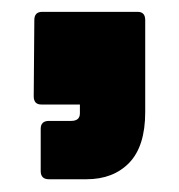

<svg xmlns="http://www.w3.org/2000/svg" viewBox="-20 -206 295 316"><path d="M60.5 89Q47 89 47 75.5V6Q47 -7 60.5 -7H97Q111.5 -7 111.5 -19.5V-34H48Q35.5 -34 35.5 -47.5L36.5 -173Q36.5 -186.5 49.5 -186.5H206.5Q219 -186.5 219 -173V-21.5Q219 34.5 192.8 61.8Q166.5 89 122.5 89Z"/></svg>

Font: Jaro 24pt
Style: Regular
Weight: 400
Designer: Agyei Archer, Celine Hurka, Mirko Velimirović
Version: Version 1.000